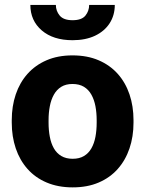

<svg xmlns="http://www.w3.org/2000/svg" viewBox="-20 -768 603 797"><path d="M28.8 -258.8V-269Q28.8 -327.1 45.4 -376.2Q62 -425.3 94.2 -461.4Q126.5 -497.6 173.3 -517.8Q220.2 -538.1 280.8 -538.1Q342.3 -538.1 389.4 -517.8Q436.5 -497.6 468.8 -461.4Q501 -425.3 517.6 -376.2Q534.2 -327.1 534.2 -269V-258.8Q534.2 -201.2 517.6 -152.1Q501 -103 468.8 -66.7Q436.5 -30.3 389.6 -10.3Q342.8 9.8 281.7 9.8Q221.2 9.8 173.8 -10.3Q126.5 -30.3 94.2 -66.7Q62 -103 45.4 -152.1Q28.8 -201.2 28.8 -258.8ZM181.6 -269V-258.8Q181.6 -227.5 186.8 -200.2Q191.9 -172.9 203.6 -152.3Q215.3 -131.8 234.6 -120.4Q253.9 -108.9 281.7 -108.9Q309.6 -108.9 328.6 -120.4Q347.7 -131.8 359.4 -152.3Q371.1 -172.9 376.2 -200.2Q381.3 -227.5 381.3 -258.8V-269Q381.3 -299.8 376.2 -326.9Q371.1 -354 359.4 -375Q347.7 -396 328.4 -407.7Q309.1 -419.4 280.8 -419.4Q253.4 -419.4 234.4 -407.7Q215.3 -396 203.6 -375Q191.9 -354 186.8 -326.9Q181.6 -299.8 181.6 -269ZM350.1 -747.6H456.5Q456.5 -704.6 435.1 -671.4Q413.6 -638.2 374.3 -619.6Q335 -601.1 281.2 -601.1Q200.7 -601.1 153.3 -641.8Q106 -682.6 106 -747.6H211.9Q211.9 -722.7 227.8 -703.4Q243.7 -684.1 281.2 -684.1Q319.3 -684.1 334.7 -703.4Q350.1 -722.7 350.1 -747.6Z"/></svg>

Font: Roboto ExtraBold
Style: Regular
Weight: 800
Designer: Christian Robertson
Foundry: Google
Version: Version 3.009; 2024